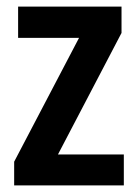

<svg xmlns="http://www.w3.org/2000/svg" viewBox="-20 -563 419 583"><path d="M356 0H23V-72L220 -448H35V-543H349V-463L156 -94H356Z"/></svg>

Font: Noto Sans Gujarati Condensed SemiBold
Style: Regular
Weight: 600
Width: 3
Designer: Jelle Bosma - Monotype Design Team, Universal Thirst
Foundry: Monotype Imaging Inc.
Version: Version 2.106; ttfautohint (v1.8.4.7-5d5b)